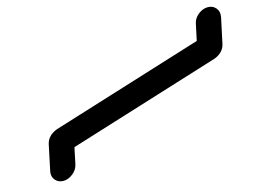

<svg xmlns="http://www.w3.org/2000/svg" viewBox="-96 -876 1391 1043"><g transform="rotate(-15 600.0 -354.0)"><path d="M1177.2 -698.2Q1200.2 -680.7 1200.2 -653.3Q1200.2 -646 1198.7 -637.7L1168.5 -496.1Q1158.7 -449.2 1106 -428.7H1105Q1104.5 -428.2 1104 -428.2L246.6 -161.6L227.5 -70.8Q219.2 -32.2 180.2 -10.3Q161.6 0 141.6 0Q121.6 0 106.9 -10.3Q84 -27.3 84 -54.7Q84 -62.5 85.9 -70.8L115.7 -212.4Q126 -259.3 178.7 -279.8H179.2Q179.7 -280.3 180.2 -280.3L1037.6 -546.9L1057.1 -637.7Q1064.9 -676.3 1103.5 -698.2Q1122.1 -708.5 1142.6 -708.5Q1162.6 -708.5 1177.2 -698.2Z"/></g></svg>

Font: Robtronika
Style: Italic
Weight: 400
Italic angle: -12°
Designer: GGBot
Version: 1.00